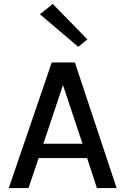

<svg xmlns="http://www.w3.org/2000/svg" viewBox="-20 -954 636 974"><path d="M24.5 0 242.5 -637H360L571.5 0H471.5L422 -152H176L124.5 0ZM200 -225H398.5L299.5 -522.5ZM377 -716.5 182.5 -881.5 247.5 -934 423.5 -754Z"/></svg>

Font: Karla Medium
Style: Regular
Weight: 500
Designer: Jonathan Pinhorn
Version: Version 2.001